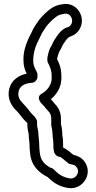

<svg xmlns="http://www.w3.org/2000/svg" viewBox="-20 -778 497 989"><path d="M254 -54C254 -48 255 -43.3 255 -35V-22C255 -12.3 255.9 -11.8 257.6 0.2C262.4 29.4 290.8 30.8 290.8 30.8C300.5 36.3 307.4 42.9 315 49.2L325.7 58.1C331.8 63.4 336 67.1 345.2 67.9C363.4 71.8 366.7 73.1 374.3 82.9C394.9 109.3 370.4 144.7 341 141.2C317.1 138.2 293.8 127.1 279.4 115.1C273.6 110 268.4 105.4 265.5 102.9C249.5 85.2 242.8 87.2 237.8 85C206.8 66.5 188.8 46.9 184.8 7.2C183.3 -5.1 182 -21.7 182 -35C182 -51 178 -72.8 178 -83C178 -106.6 171 -123.7 171 -133V-151C171 -156.7 168.7 -162.6 165.5 -166.6C165 -167.3 159.4 -177.6 150.1 -185.1C135.2 -199.3 122.6 -220.8 101.7 -241.7C82.5 -260.8 69 -278.9 76.3 -309.1C81.8 -331 100.8 -345.9 131.6 -350C134.4 -350.1 136.5 -350.5 138.7 -351.2C138.7 -351.2 158.9 -347.8 170.4 -370.8C172.1 -374.3 173 -378.4 173 -382L173 -394C173 -397.9 172 -402 170.4 -405.2L164.4 -417.2C157.5 -430.9 151 -444.8 151 -465C151 -496.6 158.3 -526.9 170 -553.3C175.1 -565.8 180.5 -572.6 188 -590.3C196.6 -611.2 207.1 -624.2 221.2 -645.2C235.5 -662.9 259 -685.3 275.2 -695.7C286.8 -702.6 294.5 -703.1 309.1 -706.7C341.6 -714.9 362.3 -677.2 345.9 -651.4C339.5 -641.3 335.5 -639.8 317.1 -633.7C315 -633 312.6 -631.8 311.1 -630.8C284.6 -613.1 274.1 -592.3 261.5 -574.3C253.5 -562.8 247.5 -544.8 243.8 -539.7C232.3 -523.9 228.5 -500.9 224.5 -483.2C223.6 -478.3 223.6 -470.2 224 -467.2C224 -466.2 224.5 -459.6 224.9 -458.7C236.8 -437 246 -415.6 246 -388V-369.6C244.4 -339.2 221.3 -310.7 198.6 -297.7C196 -296.2 193.6 -294.5 191.1 -292.8C167.3 -276.9 186.8 -249.5 202.6 -236.1C209.4 -229.6 214.1 -220.5 226.5 -208.1C238.9 -196.2 244 -184.1 244 -167V-133C244 -129.4 245.3 -124.8 246.3 -122.5C248.7 -109.2 251 -94.3 251 -83V-78C251 -69.9 254 -60.3 254 -54ZM132 -35C132 -19 133.5 -0.1 135.2 12.8C141.6 76.9 180.9 111.9 226.5 134.7C232.1 141.6 239.1 146.2 246.6 152.9C269.9 172.6 300.7 186.5 335 190.8C408.1 199.6 462.1 114.1 413.7 52.1C397.6 31.5 377.1 23.7 357.3 19.4L347.9 11.5C338.1 2.1 327.5 -5.9 315.2 -12.8C311.1 -15.1 309.2 -15.7 305.7 -17.4C305.6 -18 305.4 -20.1 305 -23.4V-35C305 -52.2 304.5 -63.8 301 -80.7V-83C301 -103.4 298 -124.7 294 -139V-167C294 -196.5 282.4 -223.8 261.5 -243.9C256.9 -248.5 252.9 -255.3 242.1 -267.2C268.2 -288.3 294.1 -323.8 296 -368.5V-388C296 -424.1 286.2 -450.6 273.7 -473.8C277.1 -488.9 280 -500.2 285.6 -512.2C292.8 -522.9 299 -537.7 303.6 -547.3C317 -566.7 322.7 -577.5 336.3 -587.4C353.2 -593.2 373.8 -602.1 388.1 -624.6C428.1 -687.4 375.4 -772.7 298.5 -755.6C279.5 -752.9 263.9 -747.3 248.9 -738.3C223.4 -722.1 198.4 -696.8 181.5 -675.6C181.2 -675.2 180.6 -674.4 180.2 -673.9C166.9 -654 153.2 -637 141.9 -609.7C137.1 -598.3 131.5 -591.2 123.9 -572.7C112 -545.7 98.8 -506.9 101 -464.3C101.2 -439.5 107.6 -417.4 117.6 -398.4C77.3 -391.1 38.9 -365.6 27.7 -320.9C15.3 -269.2 39.9 -230.5 66.7 -205.9C81 -191.5 95.2 -167.7 117.1 -147.6C120.5 -144.5 117.8 -148.1 121 -143.2V-133C121 -109.7 128 -93.1 128 -83C128 -67.5 131 -54.1 131 -48C131 -42.8 132 -42.5 132 -35Z"/></svg>

Font: Smoothie
Style: Outline
Weight: 400
Foundry: Cannot Into Space Fonts
Version: Version 0.8